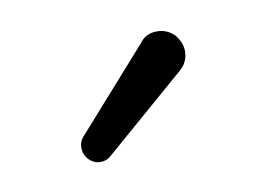

<svg xmlns="http://www.w3.org/2000/svg" viewBox="-34 -795 318 231"><g transform="rotate(-10 125.5 -679.5)"><path d="M60 -614Q54 -620 54 -629Q54 -637 60 -643L147 -741Q154 -751 168 -751Q180 -751 189 -742Q197 -732 197 -722Q197 -708 186 -699L88 -614Q82 -608 74 -608Q66 -608 60 -614Z"/></g></svg>

Font: Kiwi Maru Light
Style: Regular
Weight: 300
Designer: Hiroki-Chan
Version: Version 1.100